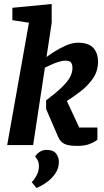

<svg xmlns="http://www.w3.org/2000/svg" viewBox="-20 -727 521 962"><path d="M125 -613 42 -626V-688L239 -707V-613L213 -441Q224 -450 250.5 -467Q277 -484 309 -498.5Q341 -513 370 -513Q423 -513 447 -487.5Q471 -462 471 -418Q471 -370 445.5 -333.5Q420 -297 384 -269.5Q348 -242 315 -221L377 -88H468V-27Q468 -27 457.5 -19.5Q447 -12 424.5 -4Q402 4 366 4Q324 4 303 -6Q282 -16 271 -42L211 -181V-224Q260 -261 289 -289Q318 -317 330.5 -340Q343 -363 343 -386Q343 -404 336 -413.5Q329 -423 309 -423Q291 -423 270 -416Q249 -409 231.5 -400.5Q214 -392 205 -388L146 0H16ZM139 186Q139 186 148 175.5Q157 165 166 146.5Q175 128 175 105Q175 84 165.5 70.5Q156 57 156 57Q164 44 179 34Q194 24 213 24Q247 24 261 42.5Q275 61 275 83Q275 116 258 141Q241 166 219 182.5Q197 199 180 207Q163 215 163 215Z"/></svg>

Font: Faustina VF Beta
Style: Italic
Weight: 400
Italic angle: -8°
Designer: Alfonso Garcia
Foundry: Omnibus-Type
Version: Version 1.006